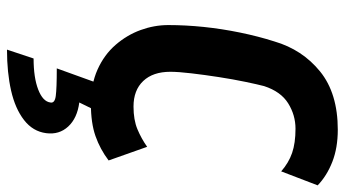

<svg xmlns="http://www.w3.org/2000/svg" viewBox="-244 -509 1010 563"><g transform="rotate(90 261.5 -227.0)"><path d="M284 12Q227 12 183.5 -7.5Q140 -27 111 -60.5Q82 -94 67.5 -134Q53 -174 53 -215Q53 -266 58.5 -319Q64 -372 75 -425.5Q86 -479 101 -526Q125 -608 189 -660Q253 -712 360 -712Q413 -712 454 -696Q495 -680 523 -653L482 -546Q457 -568 428 -578Q399 -588 357 -588Q317 -588 282.5 -566.5Q248 -545 232 -496Q227 -477 219.5 -441Q212 -405 205.5 -363Q199 -321 194.5 -282.5Q190 -244 190 -221Q190 -170 217 -141.5Q244 -113 292 -113Q331 -113 358.5 -124.5Q386 -136 410 -153L450 -40Q417 -15 378.5 -1.5Q340 12 284 12ZM125 258 151 180Q207 180 242 166.5Q277 153 280 131Q283 118 261 115Q239 112 180 112L232 -32L305 -5L280 46Q326 52 350.5 78.5Q375 105 370 143Q365 182 331.5 208Q298 234 245 246Q192 258 125 258Z"/></g></svg>

Font: Finlandica SemiBold
Style: Italic
Weight: 600
Italic angle: -8°
Designer: Niklas Ekholm, Juho Hiilivirta, Jaakko Suomalainen
Foundry: Helsinki Type Studio
Version: Version 1.063